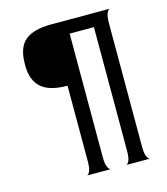

<svg xmlns="http://www.w3.org/2000/svg" viewBox="-104 -681 730 841"><g transform="rotate(-15 261.5 -260.0)"><path d="M186 80Q193 80 199.5 66Q206 52 206 20V-322Q125 -322 87.5 -355Q50 -388 50 -455V-463Q50 -537 88 -568.5Q126 -600 206 -600H473Q466 -600 459 -586Q452 -572 452 -539V20Q452 52 459 66Q466 80 473 80H364Q371 80 377.5 66Q384 52 384 20V-540H274V20Q274 52 281 66Q288 80 295 80Z"/></g></svg>

Font: Red Rose
Style: Regular
Weight: 400
Designer: Jaikishan Patel
Version: Version 2.000; ttfautohint (v1.8.3)